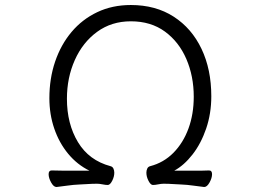

<svg xmlns="http://www.w3.org/2000/svg" viewBox="-20 -731 1040 766"><path d="M794 15Q775 13 751 9.5Q727 6 702 5Q695 5 673.5 3.5Q652 2 633 2Q623 2 611 4.5Q599 7 590 7Q581 7 572.5 -9.5Q564 -26 564 -42Q564 -51 567.5 -58.5Q571 -66 579 -68Q633 -82 672 -121.5Q711 -161 732 -218.5Q753 -276 753 -345Q753 -427 723.5 -495.5Q694 -564 638 -605Q582 -646 502 -646Q425 -646 367.5 -604Q310 -562 278.5 -491.5Q247 -421 247 -337Q247 -237 291 -164Q335 -91 421 -68Q429 -66 432.5 -58.5Q436 -51 436 -42Q436 -26 427.5 -9.5Q419 7 410 7Q401 7 389 4.5Q377 2 367 2Q348 2 326.5 3.5Q305 5 298 5Q273 6 249 9.5Q225 13 206 15H205Q194 15 184 -3Q174 -21 174 -36Q174 -51 186 -51Q209 -50 238.5 -50Q268 -50 284 -50H337Q288 -74 252 -117.5Q216 -161 196.5 -218Q177 -275 177 -339Q177 -418 200 -485.5Q223 -553 265.5 -603.5Q308 -654 368 -682.5Q428 -711 502 -711Q601 -711 673 -664.5Q745 -618 784 -536Q823 -454 823 -347Q823 -278 802.5 -218Q782 -158 748 -114.5Q714 -71 675 -50H745Q762 -50 779.5 -50Q797 -50 814 -51Q826 -51 826 -36Q826 -21 816 -3Q806 15 795 15Z"/></svg>

Font: Moon Stars Kai T
Style: Regular
Weight: 400
Designer: GuiWonder
Version: Version 1.101